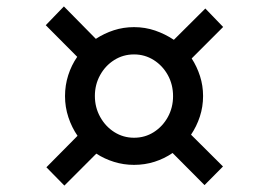

<svg xmlns="http://www.w3.org/2000/svg" viewBox="-20 -638 819 598"><path d="M124.5 -117 221.5 -215Q203.5 -241 193 -272.8Q182.5 -304.5 182.5 -338.5Q182.5 -372.5 192.5 -403.8Q202.5 -435 220.5 -461L122.5 -559.5L179 -618L278.5 -517Q304.5 -534 334.5 -543.8Q364.5 -553.5 397.5 -553.5Q432 -553.5 463.2 -542.8Q494.5 -532 521.5 -514L619.5 -611.5L675 -554L577 -456Q593.5 -430.5 603 -400.8Q612.5 -371 612.5 -339Q612.5 -305.5 602.5 -275Q592.5 -244.5 575 -218.5L674.5 -119.5L617 -61.5L517.5 -161.5Q492 -144 461.5 -134.2Q431 -124.5 397.5 -124.5Q365 -124.5 335.2 -133.8Q305.5 -143 280 -159.5L180.5 -60ZM275.5 -339Q275.5 -303.5 292 -273.8Q308.5 -244 336.2 -226.5Q364 -209 397.5 -209Q431.5 -209 459 -226.5Q486.5 -244 502.8 -273.5Q519 -303 519 -338.5Q519 -374.5 502.8 -404Q486.5 -433.5 458.8 -451Q431 -468.5 397.5 -468.5Q363.5 -468.5 335.8 -451Q308 -433.5 291.8 -404Q275.5 -374.5 275.5 -339Z"/></svg>

Font: Merriweather 24pt SemiBold
Style: Italic
Weight: 600
Italic angle: -7.8°
Version: Version 2.101